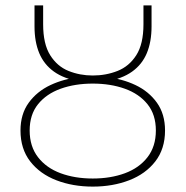

<svg xmlns="http://www.w3.org/2000/svg" viewBox="-20 -680 688 712"><path d="M324 12Q250 12 189 -11.5Q128 -35 92 -81.5Q56 -128 56 -196Q56 -257 86.5 -299Q117 -341 167 -364.5Q217 -388 276 -394V-378Q217 -388 180 -414.5Q143 -441 125.5 -483Q108 -525 108 -582V-660H140V-590Q140 -517 166 -475.5Q192 -434 234 -417Q276 -400 324 -400Q373 -400 416 -417Q459 -434 485.5 -475.5Q512 -517 512 -590V-660H542V-582Q542 -525 524.5 -483Q507 -441 470 -414.5Q433 -388 374 -378V-394Q433 -388 482.5 -364.5Q532 -341 562 -299Q592 -257 592 -196Q592 -128 556 -81.5Q520 -35 459 -11.5Q398 12 324 12ZM324 -18Q390 -18 443 -37.5Q496 -57 527 -97Q558 -137 558 -196Q558 -255 527 -293.5Q496 -332 443 -351Q390 -370 324 -370Q258 -370 205 -351Q152 -332 121 -293.5Q90 -255 90 -196Q90 -137 121 -97Q152 -57 205 -37.5Q258 -18 324 -18Z"/></svg>

Font: Source Sans 3 VF
Style: Regular
Weight: 200
Designer: Paul D. Hunt
Foundry: Adobe
Version: Version 3.046;hotconv 1.0.118;makeotfexe 2.5.65603